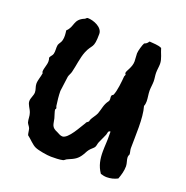

<svg xmlns="http://www.w3.org/2000/svg" viewBox="-113 -660 796 821"><g transform="rotate(20 285.0 -249.0)"><path d="M520 -15C520 -29 513 -42 513 -55C513 -59 515 -64 517 -68C517 -76 513 -86 513 -95C513 -150 519 -234 504 -284C507 -291 508 -299 508 -306C508 -322 504 -338 504 -354C504 -368 507 -382 507 -397C507 -410 504 -422 504 -435C504 -449 507 -463 507 -476C507 -500 494 -520 488 -542C472 -550 450 -549 433 -551C427 -548 432 -543 413 -535C408 -527 399 -496 399 -485C399 -473 401 -461 401 -449C401 -422 381 -400 381 -390C381 -387 382 -385 384 -384C385 -380 382 -378 381 -374C379 -350 375 -305 365 -284L359 -280C358 -278 357 -275 357 -272C357 -266 360 -258 355 -251C339 -230 339 -211 330 -187C324 -173 313 -162 307 -148C308 -137 296 -138 294 -129C280 -108 247 -42 220 -42C211 -42 202 -48 194 -52C164 -64 168 -77 162 -103C160 -111 152 -133 152 -139C152 -142 155 -143 155 -145C155 -150 153 -151 152 -155C149 -176 146 -201 146 -222L155 -290C157 -299 163 -307 165 -316C173 -347 176 -383 188 -413C206 -457 219 -438 219 -508C219 -538 176 -555 150 -555C145 -555 143 -550 139 -548C92 -529 110 -500 81 -474C83 -459 85 -444 81 -429C79 -419 71 -412 68 -403C65 -389 69 -375 65 -361C63 -353 54 -347 52 -339C54 -334 55 -329 55 -323C55 -306 46 -290 46 -274C46 -272 47 -269 49 -268C47 -250 39 -234 39 -216C39 -203 46 -192 46 -179C46 -164 36 -151 36 -136C36 -120 50 -106 55 -90C60 -77 58 -62 62 -48C65 -40 72 -34 75 -26C78 -16 78 -6 81 3C96 14 114 35 130 42C145 49 187 56 204 56C220 56 243 56 259 52C264 50 269 44 275 42C303 30 317 24 333 -3C338 -13 344 -24 352 -32C357 -37 365 -43 368 -48C372 -55 372 -64 375 -71C381 -85 388 -99 394 -113C397 -120 395 -133 407 -132V-117C408 -92 405 -66 405 -41C405 -7 410 23 430 52C439 55 449 57 458 57C475 57 492 53 507 45C514 26 520 6 520 -15Z"/></g></svg>

Font: Margarine
Style: Regular
Weight: 400
Designer: Astigmatic (AOETI)
Foundry: Astigmatic (AOETI)
Version: Version 1.000